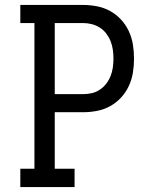

<svg xmlns="http://www.w3.org/2000/svg" viewBox="-20 -755 640 775"><path d="M62 0V-74H119V-662H62V-735H315Q344 -735 372 -729.5Q400 -724 424.5 -710.5Q449 -697 468.5 -676Q488 -655 500 -629Q512 -603 516.5 -575Q521 -547 521 -518Q521 -490 516.5 -462Q512 -434 500 -408Q488 -382 468.5 -361Q449 -340 424.5 -326.5Q400 -313 372 -307.5Q344 -302 315 -302H201V-74H281V0ZM315 -375Q333 -375 350.5 -379Q368 -383 383 -393Q398 -403 409 -417.5Q420 -432 426.5 -448.5Q433 -465 435.5 -483Q438 -501 438 -518Q438 -536 435.5 -554Q433 -572 426.5 -588.5Q420 -605 409 -619.5Q398 -634 383 -643.5Q368 -653 350.5 -657.5Q333 -662 315 -662H201V-375Z"/></svg>

Font: Iosevka Etoile
Style: Regular
Weight: 400
Designer: Belleve Invis
Foundry: Belleve Invis
Version: Version 33.2.4